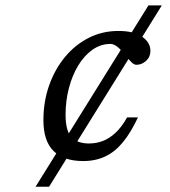

<svg xmlns="http://www.w3.org/2000/svg" viewBox="-20 -712 648 732"><path d="M115.5 0 546 -691.5H597L167 0ZM401 -544.5Q364 -544.5 332.8 -522.5Q301.5 -500.5 278.5 -462.8Q255.5 -425 242.8 -376.5Q230 -328 230 -275Q230 -213 252.5 -189Q275 -165 319.5 -165Q347 -165 372 -174.5Q397 -184 420.5 -205.8Q444 -227.5 464.5 -264.5H506Q479.5 -207.5 449.2 -170.5Q419 -133.5 381.8 -115.8Q344.5 -98 297 -98Q223 -98 184.2 -136.2Q145.5 -174.5 145.5 -253.5Q145.5 -324.5 167.2 -386.2Q189 -448 227.8 -494.8Q266.5 -541.5 318.5 -567.8Q370.5 -594 431 -594Q490.5 -594 522 -572Q553.5 -550 553.5 -518Q553.5 -495 537 -480Q520.5 -465 500.5 -465Q491.5 -464.5 480.5 -475.5Q469.5 -486.5 455 -504.5Q440.5 -523.5 427 -534Q413.5 -544.5 401 -544.5Z"/></svg>

Font: Newsreader 11pt
Style: Italic
Weight: 400
Italic angle: -17°
Version: Version 1.003